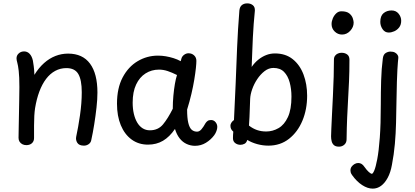

<svg xmlns="http://www.w3.org/2000/svg" viewBox="-20 -855 2460 1139"><path d="M95 -338Q95 -401 91 -434.5Q87 -468 82.5 -483.5Q78 -499 78 -509Q78 -526 91 -538Q104 -550 123 -550Q142 -550 155.5 -536Q169 -522 175 -496Q177 -483 180 -463Q183 -443 184 -411Q210 -453 241.5 -481Q273 -509 309 -523Q345 -537 384 -537Q470 -537 514 -477.5Q558 -418 558 -306Q558 -266 552.5 -217Q547 -168 539 -117.5Q531 -67 521 -22Q518 -8 505.5 0.5Q493 9 478 9Q449 9 438.5 -8Q428 -25 432 -44Q444 -99 454.5 -171Q465 -243 465 -308Q465 -381 444.5 -416Q424 -451 374 -451Q338 -451 307.5 -434.5Q277 -418 253.5 -387Q230 -356 213.5 -312Q197 -268 188 -213Q185 -193 183.5 -167.5Q182 -142 182 -110Q182 -78 182 -36Q182 -17 169.5 -5.5Q157 6 136 6Q123 6 112.5 0.5Q102 -5 96 -14.5Q90 -24 90 -37Q90 -63 91 -99.5Q92 -136 92.5 -178Q93 -220 94 -261.5Q95 -303 95 -338Z M674 -240Q674 -332 707.5 -395.5Q741 -459 796.5 -492Q852 -525 917 -525Q941 -525 964 -521Q987 -517 1009.5 -510Q1032 -503 1052 -492L1057 -510Q1061 -522 1073 -530.5Q1085 -539 1098 -539Q1118 -539 1131.5 -526.5Q1145 -514 1145 -494Q1145 -479 1142 -450.5Q1139 -422 1132.5 -382.5Q1126 -343 1115.5 -298Q1105 -253 1090 -205Q1090 -155 1097 -126Q1104 -97 1117 -85.5Q1130 -74 1149 -74Q1163 -74 1175 -88Q1187 -102 1199 -124Q1204 -132 1211.5 -137.5Q1219 -143 1232 -143Q1248 -143 1258.5 -130.5Q1269 -118 1269 -102Q1269 -91 1264 -77.5Q1259 -64 1251 -53Q1231 -26 1201.5 -8Q1172 10 1137 10Q1111 10 1087 -1Q1063 -12 1045.5 -34.5Q1028 -57 1018 -90Q986 -43 947 -20Q908 3 858 3Q802 3 760.5 -27.5Q719 -58 696.5 -112.5Q674 -167 674 -240ZM767 -246Q767 -210 774 -180Q781 -150 794 -128Q807 -106 826 -94Q845 -82 869 -82Q918 -82 947 -117Q976 -152 1005 -210Q1005 -249 1008.5 -287Q1012 -325 1017.5 -357Q1023 -389 1030 -410Q1000 -425 974.5 -433.5Q949 -442 923 -442Q879 -442 843.5 -419.5Q808 -397 787.5 -353.5Q767 -310 767 -246Z M1400 -792Q1402 -814 1414.5 -824.5Q1427 -835 1447 -835Q1466 -835 1479.5 -824.5Q1493 -814 1492 -792Q1488 -753 1485 -713Q1482 -673 1480 -632Q1478 -591 1476.5 -547.5Q1475 -504 1473 -458Q1491 -484 1513 -501.5Q1535 -519 1559.5 -528.5Q1584 -538 1611 -538Q1674 -538 1716.5 -504Q1759 -470 1780.5 -413Q1802 -356 1802 -287Q1802 -206 1774 -139Q1746 -72 1694.5 -31.5Q1643 9 1572 9Q1539 9 1506 0Q1473 -9 1447 -25Q1442 -8 1430.5 -2Q1419 4 1406 4Q1389 4 1375.5 -6Q1362 -16 1362 -35Q1362 -41 1362.5 -54.5Q1363 -68 1364 -74Q1355 -82 1351 -90Q1347 -98 1347 -110Q1347 -118 1352.5 -127Q1358 -136 1368 -143Q1374 -254 1378 -359.5Q1382 -465 1386.5 -572Q1391 -679 1400 -792ZM1457 -110Q1480 -92 1505 -83.5Q1530 -75 1559 -75Q1598 -75 1632.5 -95Q1667 -115 1688 -160.5Q1709 -206 1709 -282Q1709 -327 1698.5 -366Q1688 -405 1665 -428.5Q1642 -452 1602 -452Q1574 -452 1549.5 -433Q1525 -414 1506 -385.5Q1487 -357 1476 -325.5Q1465 -294 1464 -268Q1463 -241 1462 -213.5Q1461 -186 1460 -160Q1459 -134 1457 -110Z M1961 -501Q1961 -515 1967.5 -524Q1974 -533 1984.5 -537.5Q1995 -542 2006 -542Q2026 -542 2039.5 -532Q2053 -522 2053 -501Q2053 -429 2050.5 -373Q2048 -317 2045 -266Q2042 -215 2039.5 -158.5Q2037 -102 2036 -28Q2036 -9 2023 3Q2010 15 1991 15Q1971 15 1961 6Q1951 -3 1947.5 -17Q1944 -31 1944 -46Q1944 -55 1945.5 -90Q1947 -125 1949.5 -176.5Q1952 -228 1955 -286.5Q1958 -345 1959.5 -401Q1961 -457 1961 -501ZM1947 -712Q1947 -729 1954.5 -746.5Q1962 -764 1975 -776Q1988 -788 2005 -788Q2037 -788 2052.5 -775Q2068 -762 2073 -746Q2078 -730 2078 -721Q2078 -694 2057.5 -672Q2037 -650 2009 -650Q1984 -650 1965.5 -668Q1947 -686 1947 -712Z M2251 -508Q2254 -532 2268 -540.5Q2282 -549 2296 -549Q2313 -549 2323.5 -543Q2334 -537 2339 -528.5Q2344 -520 2343 -512Q2342 -502 2340.5 -486Q2339 -470 2337.5 -442.5Q2336 -415 2334.5 -369.5Q2333 -324 2332 -254Q2331 -190 2329.5 -127Q2328 -64 2322.5 -1.5Q2317 61 2305 123Q2297 168 2280 199.5Q2263 231 2240.5 247.5Q2218 264 2191 264Q2161 264 2128.5 243Q2096 222 2069 184Q2062 174 2060.5 167.5Q2059 161 2059 156Q2059 143 2066 133.5Q2073 124 2083.5 118Q2094 112 2105 112Q2116 112 2125 117.5Q2134 123 2142 135Q2156 155 2168 165.5Q2180 176 2186 176Q2192 176 2200.5 156Q2209 136 2218 89Q2227 42 2233 -37.5Q2239 -117 2239 -236Q2239 -307 2241 -377Q2243 -447 2251 -508ZM2236 -725Q2236 -761 2255.5 -777Q2275 -793 2303 -793Q2329 -793 2344.5 -774Q2360 -755 2360 -732Q2360 -708 2348 -692.5Q2336 -677 2319 -669.5Q2302 -662 2286 -662Q2263 -662 2249.5 -682Q2236 -702 2236 -725Z"/></svg>

Font: Playpen Sans Thai
Style: Regular
Weight: 400
Designer: Sirin Gunkloy, Laura Meseguer, Veronika Burian, José Scaglione
Foundry: TypeTogether
Version: Version 2.000